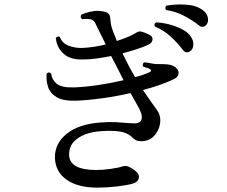

<svg xmlns="http://www.w3.org/2000/svg" viewBox="-20 -829 1040 881"><path d="M427 32Q337 32 285.5 -4.5Q234 -41 232 -105Q231 -171 286.5 -215.5Q342 -260 442 -267Q482 -270 510 -268.5Q538 -267 560 -265Q571 -264 581 -263.5Q591 -263 600 -263Q627 -264 630.5 -285.5Q634 -307 608 -350Q595 -372 579 -402Q514 -387 448.5 -378Q383 -369 330 -367Q270 -365 240 -383Q210 -401 200.5 -430.5Q191 -460 194 -491Q205 -502 215 -491Q218 -463 240.5 -444.5Q263 -426 322 -428Q372 -430 432 -439Q492 -448 547 -461Q534 -487 519.5 -515Q505 -543 490 -572Q456 -565 422.5 -560.5Q389 -556 359 -556Q301 -555 271 -583Q241 -611 236 -654Q239 -659 245 -661Q251 -663 255 -659Q265 -631 294.5 -619.5Q324 -608 357 -609Q382 -610 409.5 -614Q437 -618 465 -625Q459 -637 453.5 -649Q448 -661 442 -672Q426 -706 416.5 -724Q407 -742 381 -742Q374 -742 368.5 -742Q363 -742 357 -741Q345 -751 354 -762Q368 -769 391 -774.5Q414 -780 431 -779Q457 -778 471 -771Q485 -764 486 -745Q487 -729 489.5 -716Q492 -703 499 -684Q504 -673 508 -662.5Q512 -652 516 -641Q545 -650 569 -660.5Q593 -671 607 -680Q618 -687 630.5 -683.5Q643 -680 656 -674Q681 -664 680 -648Q679 -632 659 -623Q617 -604 542 -584Q556 -555 570.5 -527.5Q585 -500 600 -475Q639 -485 667 -498Q673 -501 673 -505.5Q673 -510 668 -512Q663 -515 655.5 -517.5Q648 -520 637 -523Q634 -529 635.5 -535Q637 -541 643 -543Q646 -543 649.5 -542Q653 -541 658 -541Q669 -539 683.5 -536.5Q698 -534 710 -535Q732 -535 748 -533.5Q764 -532 774 -527Q799 -514 799.5 -495.5Q800 -477 780 -467Q752 -453 715 -440Q678 -427 636 -416Q671 -364 699 -326Q717 -302 715.5 -273Q714 -244 699 -221Q686 -200 669 -191Q652 -182 632 -181Q611 -181 602 -186.5Q593 -192 582 -203Q564 -220 529 -225.5Q494 -231 443 -227Q404 -225 370 -212Q336 -199 316 -175.5Q296 -152 297 -117Q300 -49 422 -49Q451 -49 487.5 -54Q524 -59 544 -66Q558 -70 572 -63.5Q586 -57 601 -45Q621 -29 617 -11.5Q613 6 591 13Q564 21 517 26.5Q470 32 427 32ZM851 -593Q833 -582 819 -600Q796 -631 763.5 -661Q731 -691 691 -707Q684 -721 697 -726Q727 -725 758.5 -716.5Q790 -708 816 -694.5Q842 -681 855 -662Q869 -642 867 -621.5Q865 -601 851 -593ZM892 -713Q862 -737 823.5 -757Q785 -777 742 -783Q738 -788 738.5 -793.5Q739 -799 743 -803Q787 -811 835 -807.5Q883 -804 911 -782Q931 -767 934 -746.5Q937 -726 926 -714Q919 -707 910.5 -706Q902 -705 892 -713Z"/></svg>

Font: Zen Old Mincho Medium
Style: Regular
Weight: 500
Designer: Yoshimichi Ohira
Foundry: Positype
Version: Version 1.500